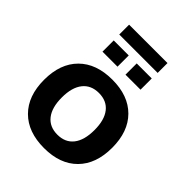

<svg xmlns="http://www.w3.org/2000/svg" viewBox="-237 -972 1112 1112"><g transform="rotate(45 319.5 -416.0)"><path d="M40 -269.8Q40 -401.9 114 -475.8Q187.9 -549.8 319.6 -549.8Q450.6 -549.8 524.1 -475.8Q597.7 -401.9 597.7 -269.8Q597.7 -137.5 524.1 -63.4Q450.6 10.7 319.6 10.7Q187.9 10.7 114 -63.4Q40 -137.5 40 -269.8ZM452.6 -270Q452.6 -352.1 418.1 -396.1Q383.5 -440.2 319.2 -440.2Q254.9 -440.2 220 -396.1Q185.1 -352.1 185.1 -270Q185.1 -187.3 220 -143.1Q254.9 -98.9 319.2 -98.9Q383.5 -98.9 418.1 -143.1Q452.6 -187.3 452.6 -270ZM162.6 -843.3H477.1V-762.7H162.6ZM164.1 -715.8H287.1V-623.8H164.1ZM352.5 -715.8H475.6V-623.8H352.5Z"/></g></svg>

Font: Min Sans VF VF
Style: Regular
Weight: 400
Designer: Jinseong-Kim, NotoSansCJK, Nunito
Foundry: Jinseong-Kim
Version: Version 1.420;Glyphs 3.1.2 (3151)